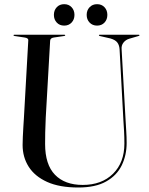

<svg xmlns="http://www.w3.org/2000/svg" viewBox="-20 -862 694 896"><path d="M556 -297.5 538 -633Q536.5 -652 527.2 -664Q518 -676 495.5 -682.5L445.5 -694Q441.5 -695.5 441.5 -697Q441.5 -700 445.5 -700H627Q631 -700 631 -697Q631 -695 625 -693.5L584 -681.5Q566.5 -676.5 556.2 -663.2Q546 -650 547.5 -633L566 -302.5Q567.5 -275.5 569.2 -249Q571 -222.5 571 -195Q571 -137.5 548 -90.2Q525 -43 475.2 -15Q425.5 13 345.5 13Q257.5 13 200 -13Q142.5 -39 114 -83.8Q85.5 -128.5 85.5 -185.5Q85.5 -200 86.5 -223.2Q87.5 -246.5 89 -270.2Q90.5 -294 91.5 -310L112 -674Q113 -684.5 94.5 -687L48 -694Q43 -695 43 -697Q43 -700 47 -700H280Q284.5 -700 284.5 -697Q284.5 -695 279.5 -694L231.5 -687Q214.5 -684.5 214 -672L193.5 -313.5Q191.5 -275.5 191 -243.8Q190.5 -212 190.5 -190Q190.5 -94 236.5 -46.5Q282.5 1 366 1Q454.5 1 507.5 -51.2Q560.5 -103.5 560.5 -192Q560.5 -223 559 -249.5Q557.5 -276 556 -297.5ZM279.5 -742.5Q258 -742.5 244.8 -756.8Q231.5 -771 231.5 -792.5Q231.5 -814 244.8 -828.2Q258 -842.5 279.5 -842.5Q301 -842.5 314.2 -828.2Q327.5 -814 327.5 -792.5Q327.5 -771 314.2 -756.8Q301 -742.5 279.5 -742.5ZM433 -742.5Q411.5 -742.5 398 -756.8Q384.5 -771 384.5 -792.5Q384.5 -814 398 -828.2Q411.5 -842.5 433 -842.5Q454.5 -842.5 467.8 -828.2Q481 -814 481 -792.5Q481 -771 467.8 -756.8Q454.5 -742.5 433 -742.5Z"/></svg>

Font: Fraunces 144pt S000
Style: Regular
Weight: 400
Version: Version 1.000; ttfautohint (v1.8.3)